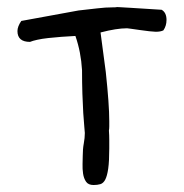

<svg xmlns="http://www.w3.org/2000/svg" viewBox="-20 -524 527 550"><path d="M448 -437Q440 -433 426 -433Q421 -433 407.5 -434.5Q394 -436 380.5 -438Q367 -440 356 -441.5Q345 -443 344 -443Q314 -443 268 -431L283 -318Q288 -271 290.5 -236Q293 -201 293 -177Q293 -169 293 -162Q293 -155 292 -150Q293 -136 293 -123Q293 -110 293 -99Q293 -62 290 -41Q287 -20 281.5 -9.5Q276 1 267.5 3.5Q259 6 248 6Q233 6 226.5 -3.5Q220 -13 218 -26.5Q216 -40 216.5 -54Q217 -68 217 -77Q217 -97 220 -113Q223 -129 223 -143Q223 -146 221.5 -161Q220 -176 218.5 -200Q217 -224 216 -255.5Q215 -287 215 -323Q212 -375 196 -421Q176 -420 156 -418.5Q136 -417 118 -415Q100 -413 86.5 -410Q73 -407 66 -404Q30 -404 30 -435Q30 -448 41 -464L205 -494L258 -500Q282 -503 305 -503Q314 -503 313.5 -503.5Q313 -504 321.5 -503.5Q330 -503 356 -501.5Q382 -500 443 -496Q457 -488 457 -467Q457 -450 448 -437Z"/></svg>

Font: Gaegu
Style: Accents-Regular
Weight: 400
Designer: JIKJI
Foundry: JIKJI
Version: Version 1.00